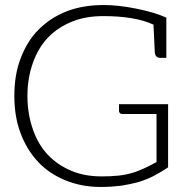

<svg xmlns="http://www.w3.org/2000/svg" viewBox="-20 -735 738 763"><path d="M453 -321V-293C453 -290 455 -287 457 -285C459 -283 462 -282 466 -282H602V-91C586 -82 570 -74 555 -67C540 -60 523 -53 506 -48C489 -43 470 -39 450 -37C430 -35 408 -34 384 -34C340 -34 300 -41 264 -56C228 -71 197 -92 171 -119C145 -146 125 -180 111 -220C97 -260 89 -304 89 -354C89 -403 97 -447 111 -486C125 -525 145 -559 171 -586C197 -613 229 -634 266 -649C303 -664 344 -671 390 -671C474 -671 541 -660 590 -637C593 -572 595 -536 595 -529C596 -513 603 -505 617 -505H641V-665C610 -679 570 -691 520 -701C470 -711 428 -715 392 -715C338 -715 289 -707 245 -690C201 -673 164 -648 133 -617C102 -586 79 -548 62 -503C45 -459 37 -409 37 -354C37 -299 45 -250 62 -205C79 -160 102 -123 132 -91C162 -59 199 -35 241 -18C283 -1 329 8 380 8C410 8 437 6 462 3C487 -1 510 -6 532 -12C554 -19 574 -27 593 -37C612 -47 630 -58 648 -70V-321Z"/></svg>

Font: SVN-Aleo
Style: Light
Weight: 300
Designer: Alessio Laiso
Version: Version 1.2.2